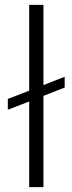

<svg xmlns="http://www.w3.org/2000/svg" viewBox="-20 -770 298 790"><path d="M158.7 -419.9 246.1 -454.1V-409.7L158.7 -375.5V0H100.1V-352.5L12.2 -318.4V-362.8L100.1 -397V-750H158.7Z"/></svg>

Font: Roboto-Light
Style: Regular
Weight: 300
Designer: Google
Version: Version 2.137; 2017